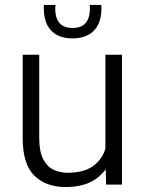

<svg xmlns="http://www.w3.org/2000/svg" viewBox="-20 -751 590 781"><path d="M408.7 -528.3H476.1V0H411.6L408.7 -122.1ZM453.6 -224.6Q453.6 -157.2 432.9 -104.2Q412.1 -51.3 366.5 -20.8Q320.8 9.8 245.6 9.8Q168 9.8 120.1 -36.1Q72.3 -82 72.3 -189.5V-528.3H139.6V-188.5Q139.6 -134.8 155.5 -104Q171.4 -73.2 197.5 -60.8Q223.6 -48.3 254.4 -48.3Q317.4 -48.3 353.8 -72.3Q390.1 -96.2 405.5 -136.5Q420.9 -176.8 420.9 -223.6ZM275.4 -594.7Q239.7 -594.7 213.4 -607.9Q187 -621.1 172.6 -648.4Q158.2 -675.8 158.2 -717.3Q158.2 -720.7 158.2 -724.1Q158.2 -727.5 158.7 -731H206.1Q205.6 -727.5 205.1 -724.1Q204.6 -720.7 204.6 -717.3Q204.6 -690.4 212.4 -672.6Q220.2 -654.8 236.1 -646Q252 -637.2 275.4 -637.2Q298.8 -637.2 314.5 -646Q330.1 -654.8 337.9 -672.6Q345.7 -690.4 345.7 -717.3Q345.7 -720.7 345.5 -724.1Q345.2 -727.5 344.7 -731H391.6Q392.1 -727.5 392.3 -724.1Q392.6 -720.7 392.6 -717.3Q392.6 -675.8 377.9 -648.4Q363.3 -621.1 336.9 -607.9Q310.5 -594.7 275.4 -594.7Z"/></svg>

Font: Heebo Light
Style: Regular
Weight: 300
Designer: Oded Ezer
Foundry: Ezer Type House
Version: Version 3.100